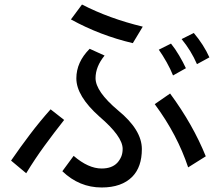

<svg xmlns="http://www.w3.org/2000/svg" viewBox="-20 -749 960 850"><path d="M443 -503Q403 -454 403 -403Q403 -344 503 -260Q608 -174 608 -89Q608 -10 566 33Q519 81 430 81Q331 81 256 9L306 -59Q371 -3 430 -3Q475 -3 499 -28Q510 -40 516.5 -55Q523 -70 523 -90Q523 -145 420 -233Q318 -324 318 -402Q318 -474 377 -533ZM343 -729Q463 -667 612 -631L568 -558Q423 -592 294 -663ZM29 -38Q71 -99 113.5 -155Q156 -211 204 -265L264 -218Q219 -161 177 -103.5Q135 -46 96 18ZM733 -335Q834 -198 891 -57L813 -8Q789 -80 752.5 -149.5Q716 -219 665 -288ZM737 -556Q755 -534 773 -503.5Q791 -473 803 -447L746 -415Q735 -443 717.5 -474Q700 -505 683 -529ZM838 -603Q860 -577 877.5 -549.5Q895 -522 907 -495L852 -465Q826 -525 784 -576Z"/></svg>

Font: BM YEONSUNG
Style: Regular
Weight: 400
Designer: Bongjin Kim; Myungsoo Han; Jaehyun Keum; Jihee Min; Dokyung Lee; Chorong Kim; Jooyeon Kang; Sang-a Kim;
Foundry: Sandoll Communications Inc.
Version: Version 1.000;PS 1;hotconv 16.6.51;makeotf.lib2.5.65220